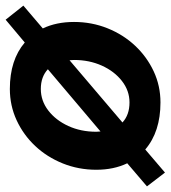

<svg xmlns="http://www.w3.org/2000/svg" viewBox="1 -592 606 682"><g transform="rotate(-90 304.0 -251.0)"><path d="M32 32 -17 -32 65 -102Q42 -150 42 -212Q42 -275 64.5 -331Q87 -387 126.5 -429Q166 -471 218 -495Q270 -519 329 -519Q432 -519 494 -466L575 -534L625 -471L544 -402Q567 -354 567 -291Q567 -228 544.5 -172Q522 -116 482.5 -74Q443 -32 391.5 -8Q340 16 281 16Q177 16 114 -38ZM177 -212Q177 -204 178 -197L399 -384Q372 -409 329 -409Q287 -409 252.5 -382.5Q218 -356 197.5 -311.5Q177 -267 177 -212ZM281 -94Q323 -94 357.5 -121Q392 -148 412 -192.5Q432 -237 432 -291Q432 -299 431 -307L210 -119Q237 -94 281 -94Z"/></g></svg>

Font: Wix Madefor Text
Style: Bold Italic
Weight: 700
Italic angle: -12°
Designer: Dalton Maag Ltd
Foundry: Dalton Maag Ltd
Version: Version 3.100